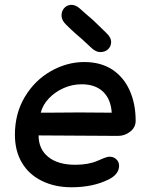

<svg xmlns="http://www.w3.org/2000/svg" viewBox="-20 -792 622 811"><path d="M282 -1Q373 -1 439 -34Q483 -56 483 -92Q483 -108 471.5 -119Q460 -130 444 -130Q433 -130 419.5 -124.5Q406 -119 390 -112Q352 -96 298 -96Q225 -96 184 -129Q143 -162 143 -220L479 -218Q507 -218 530 -236Q553 -254 553 -282Q553 -354 527.5 -410.5Q502 -467 453 -499Q404 -530 336 -530Q263 -530 195 -491.5Q127 -453 85 -383Q43 -313 43 -223Q43 -154 73 -104Q103 -54 157 -28Q211 -1 282 -1ZM152 -316Q161 -350 187 -377Q213 -404 249 -420Q285 -436 325 -436Q382 -436 415 -405Q448 -374 452 -316Q390 -317 314 -317Q237 -316 178 -316H152ZM368 -588Q387 -571 406 -572Q425 -573 437 -584.5Q449 -596 449.5 -614Q450 -632 432 -650L397 -684Q380 -701 371 -709Q361 -717 343 -733L316 -757Q297 -773 279 -771.5Q261 -770 250 -756.5Q239 -743 240 -724Q241 -705 260 -687Q278 -669 296 -653Q315 -636 327 -626Q339 -615 368 -588Z"/></svg>

Font: Balsamiq Sans
Style: Italic
Weight: 400
Italic angle: -12°
Designer: Michael Angeles
Foundry: Balsamiq SRL
Version: Version 1.020; ttfautohint (v1.8.4.7-5d5b);gftools[0.9.26]